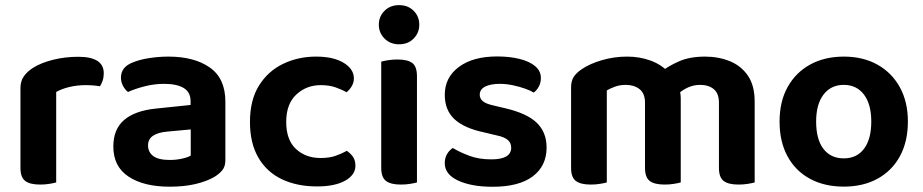

<svg xmlns="http://www.w3.org/2000/svg" viewBox="-20 -713 3599 749"><path d="M199.2 -354.2V-225.3H59.8V-369.3Q59.8 -396.3 72.9 -415.1Q86.1 -433.9 109.4 -448.8Q141.3 -468.5 187.6 -480Q233.9 -491.5 285.6 -491.5Q384.8 -491.5 384.8 -427.1Q384.8 -411.8 380.5 -398.7Q376.1 -385.6 369.8 -376.3Q359.8 -378.3 345.1 -379.6Q330.5 -380.9 313.8 -380.9Q281.7 -380.9 251.3 -373.8Q220.9 -366.6 199.2 -354.2ZM59.8 -264 199.2 -259.9V-1.3Q190.3 1.3 173.3 4.1Q156.4 7 136.5 7Q97 7 78.4 -7.1Q59.8 -21.2 59.8 -58.1Z M642.2 15.3Q540.9 15.3 481.5 -24Q422.1 -63.3 422.1 -141.2Q422.1 -208.9 464.3 -245Q506.5 -281.2 588.7 -289.5L723.5 -303.5V-317.6Q723.5 -353.8 696.5 -369.8Q669.4 -385.9 620.4 -385.9Q582 -385.9 545.2 -376.5Q508.4 -367.2 479.4 -354.2Q468.1 -362.5 459.9 -377.9Q451.8 -393.4 451.8 -410Q451.8 -450.5 495.3 -468.4Q523.6 -480.5 561.7 -486.3Q599.9 -492.2 636.6 -492.2Q738.1 -492.2 798.7 -449.5Q859.2 -406.9 859.2 -316.3V-87.9Q859.2 -63.2 846.8 -48.4Q834.3 -33.6 815.3 -22.3Q786.1 -5.4 742.1 5Q698.1 15.3 642.2 15.3ZM642.2 -89Q667.7 -89 690.6 -94.2Q713.5 -99.4 724.1 -106V-208.1L634.5 -199.8Q598.3 -197.1 577.9 -184Q557.5 -171 557.5 -145.5Q557.5 -119.7 577.8 -104.3Q598.1 -89 642.2 -89Z M1231.4 -380.9Q1175.3 -380.9 1135.9 -344.2Q1096.5 -307.4 1096.5 -237.3Q1096.5 -167.4 1134.4 -132Q1172.3 -96.6 1230.8 -96.6Q1264.8 -96.6 1289.9 -105.4Q1314.9 -114.3 1332.9 -124.7Q1349.2 -113.4 1357.9 -99.8Q1366.5 -86.1 1366.5 -66.5Q1366.5 -30.6 1326.3 -8.1Q1286.2 14.3 1216.9 14.3Q1138.7 14.3 1079.5 -13.8Q1020.4 -42 987.8 -98.3Q955.1 -154.6 955.1 -237.3Q955.1 -322.9 990.4 -379.4Q1025.7 -435.8 1084.5 -464Q1143.3 -492.2 1212.9 -492.2Q1280.9 -492.2 1320.7 -467.9Q1360.5 -443.6 1360.5 -407.3Q1360.5 -390.7 1352.2 -376.8Q1343.9 -362.8 1332.2 -353.2Q1313.5 -363.6 1288.7 -372.3Q1263.8 -380.9 1231.4 -380.9Z M1457.8 -616.6Q1457.8 -648.8 1480.1 -670.9Q1502.3 -693 1536.9 -693Q1571.7 -693 1593.7 -670.9Q1615.6 -648.8 1615.6 -616.6Q1615.6 -585 1593.7 -562.6Q1571.7 -540.2 1536.9 -540.2Q1502.3 -540.2 1480.1 -562.6Q1457.8 -585 1457.8 -616.6ZM1467.2 -264H1606.6V-1.3Q1597.6 1.3 1580.7 4.1Q1563.7 7 1543.8 7Q1504.3 7 1485.8 -7.1Q1467.2 -21.2 1467.2 -58.1ZM1606.6 -192H1467.2V-472.5Q1476.1 -475.2 1493.2 -478Q1510.3 -480.9 1530.2 -480.9Q1570.4 -480.9 1588.5 -467.1Q1606.6 -453.3 1606.6 -415.5Z M2112.3 -137.5Q2112.3 -65.6 2058.3 -25Q2004.4 15.6 1901.5 15.6Q1819.6 15.6 1767.3 -8.5Q1715 -32.7 1715 -76.5Q1715 -96.4 1723.8 -111.6Q1732.6 -126.7 1746.3 -135.7Q1774.6 -118.7 1811.6 -105Q1848.6 -91.3 1896.6 -91.3Q1974.2 -91.3 1974.2 -136.9Q1974.2 -156 1960.3 -167.5Q1946.4 -179.1 1916.4 -185.1L1868.4 -196.6Q1790.9 -212.9 1753 -248Q1715.1 -283.1 1715.1 -343.3Q1715.1 -410.9 1770 -451.8Q1824.8 -492.8 1919.4 -492.8Q1967.8 -492.8 2006.4 -483.3Q2045 -473.8 2067.5 -455Q2090 -436.2 2090 -409Q2090 -390 2082.1 -375.4Q2074.3 -360.8 2062 -351.8Q2050.7 -359.2 2028.9 -367Q2007.1 -374.9 1980.7 -380.4Q1954.4 -385.9 1930.4 -385.9Q1893.6 -385.9 1872.6 -375.2Q1851.5 -364.4 1851.5 -343.3Q1851.5 -328.6 1863.4 -318.4Q1875.2 -308.1 1905.3 -301.5L1949.2 -291.1Q2035.7 -271.1 2074 -234Q2112.3 -196.8 2112.3 -137.5Z M2635.6 -329.2V-215.6H2496.2V-312Q2496.2 -348.5 2475 -365.2Q2453.7 -381.9 2421.2 -381.9Q2398.2 -381.9 2379.1 -374.9Q2360 -367.9 2347.2 -360.2V-215.6H2207.8V-372.7Q2207.8 -397.3 2218.3 -413.3Q2228.8 -429.2 2249.1 -442.9Q2280.7 -464.5 2328.2 -478.3Q2375.6 -492.2 2426.2 -492.2Q2474.6 -492.2 2516.2 -477.3Q2557.8 -462.5 2587.4 -432.2Q2594.7 -425.5 2601.7 -419.2Q2608.7 -412.9 2612.7 -404.9Q2622.3 -389.6 2628.9 -369.9Q2635.6 -350.3 2635.6 -329.2ZM2924 -316.7V-215.6H2784.6V-312Q2784.6 -348.5 2764.5 -365.2Q2744.4 -381.9 2711.3 -381.9Q2686.8 -381.9 2664.6 -372.1Q2642.3 -362.2 2626.2 -347.1L2553.9 -429.5Q2585.9 -454.8 2628.2 -473.5Q2670.5 -492.2 2730.5 -492.2Q2782.5 -492.2 2826.6 -474.5Q2870.7 -456.8 2897.4 -418.2Q2924 -379.6 2924 -316.7ZM2207.8 -262H2347.2V-1.3Q2338.3 1.3 2321.3 4.1Q2304.4 7 2284.5 7Q2245 7 2226.4 -7.1Q2207.8 -21.2 2207.8 -58.1ZM2496.2 -262H2635.6V-1.3Q2626.6 1.3 2609.5 4.1Q2592.4 7 2572.9 7Q2533 7 2514.6 -7.1Q2496.2 -21.2 2496.2 -58.1ZM2784.6 -262H2924V-1.3Q2915 1.3 2897.9 4.1Q2880.8 7 2861.2 7Q2821.4 7 2803 -7.1Q2784.6 -21.2 2784.6 -58.1Z M3521.7 -238.9Q3521.7 -161 3490.8 -104Q3460 -47.1 3403.8 -16.1Q3347.6 15 3271.6 15Q3195.9 15 3139.5 -15.7Q3083.1 -46.3 3052.1 -103.3Q3021.1 -160.3 3021.1 -238.9Q3021.1 -316.9 3052.6 -373.5Q3084.1 -430.2 3140.5 -461.2Q3197 -492.2 3271.8 -492.2Q3346.7 -492.2 3402.8 -460.9Q3458.9 -429.6 3490.3 -372.7Q3521.7 -315.9 3521.7 -238.9ZM3271.4 -381.9Q3221.7 -381.9 3192.8 -344.3Q3163.8 -306.7 3163.8 -238.9Q3163.8 -169.4 3192.2 -132.3Q3220.7 -95.2 3271.6 -95.2Q3322.4 -95.2 3350.7 -132.8Q3378.9 -170.4 3378.9 -238.9Q3378.9 -306.1 3350.4 -344Q3321.8 -381.9 3271.4 -381.9Z"/></svg>

Font: Baloo Tammudu 2
Style: Regular
Weight: 400
Designer: Maithili Shingre, Omkar Shende and Ek Type
Foundry: Ek Type
Version: Version 1.700